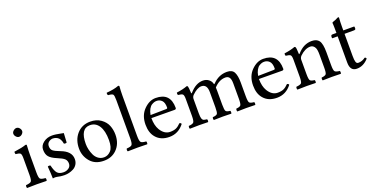

<svg xmlns="http://www.w3.org/2000/svg" viewBox="-27 -1381 4023 2074"><g transform="rotate(-20 1984.5 -344.0)"><path d="M89.8 -599.1Q89.8 -617.2 106.9 -632.1Q124 -647 142.1 -647Q161.1 -647 175.5 -630.4Q189.9 -613.8 189.9 -595.2Q189.9 -578.1 174.1 -562.5Q158.2 -546.9 138.2 -546.9Q120.1 -546.9 105 -563.5Q89.8 -580.1 89.8 -599.1ZM181.2 -122.1Q181.2 -62 193.1 -48.1Q205.1 -34.2 252.9 -30.8Q257.8 -25.9 257.8 -13.9Q257.8 -2 252.9 2Q187 0 142.1 0Q96.2 0 29.8 2Q25.9 -2 25.9 -13.9Q25.9 -25.9 29.8 -30.8Q77.6 -34.7 89.8 -48.3Q102.1 -62 102.1 -122.1V-316.9Q102.1 -358.9 90.6 -369.9Q79.1 -380.9 37.1 -384.8Q31.2 -401.9 35.2 -413.1Q127.9 -425.3 171.9 -441.9Q185.1 -441.9 185.1 -435.1Q181.2 -371.1 181.2 -321.3Z M318.8 -138.2Q323.7 -143.1 334.5 -143.1Q345.2 -143.1 350.1 -139.2Q366.2 -71.3 389.2 -47.1Q412.1 -22.9 460 -22.9Q492.2 -22.9 518.6 -41Q544.9 -59.1 544.9 -92.8Q544.9 -126 524.4 -146Q503.9 -166 442.9 -190.9Q382.8 -215.8 357.9 -244.9Q333 -273.9 333 -327.1Q333 -374 375 -406.5Q417 -439 474.1 -439Q497.1 -439 521 -435.5Q544.9 -432.1 571.5 -426.5Q598.1 -420.9 605 -419.9Q603 -366.7 599.1 -314Q594.2 -309.1 583 -309.1Q571.8 -309.1 566.9 -313Q562 -342.8 550.5 -362.8Q539.1 -382.8 523.4 -391.4Q507.8 -399.9 496.3 -402.8Q484.9 -405.8 474.1 -405.8Q447.3 -405.8 425.5 -388.4Q403.8 -371.1 403.8 -341.8Q403.8 -304.2 426.5 -286.9Q449.2 -269.5 503.9 -249Q621.1 -205.6 621.1 -116.2Q621.1 -81.1 604.5 -54.9Q587.9 -28.8 562 -15.4Q536.1 -2 511 3.9Q485.8 9.8 461.9 9.8Q413.1 9.8 371.1 -1Q364.3 -2.9 351.1 -2.9Q341.3 -2.9 326.2 0Q325.7 -52.2 318.8 -138.2Z M701.7 -205.1Q701.7 -304.2 756.8 -369.1Q816.4 -439 913.6 -439Q985.4 -439 1034.9 -403.6Q1084.5 -368.2 1104 -319.1Q1123.5 -270 1123.5 -213.9Q1123.5 -109.4 1058.6 -45.9Q1001.5 10.3 911.6 9.8Q811.5 9.8 756.6 -55.2Q701.7 -120.1 701.7 -205.1ZM898.4 -403.8Q787.6 -403.8 787.6 -228Q787.6 -195.8 795.2 -162.8Q802.7 -129.9 817.6 -97.9Q832.5 -65.9 860.6 -45.4Q888.7 -24.9 925.8 -24.9Q969.7 -24.9 1003.7 -61Q1037.6 -97.2 1037.6 -182.1Q1037.6 -289.1 1000.5 -346.4Q963.4 -403.8 898.4 -403.8Z M1259.8 -122.1V-559.1Q1259.8 -614.3 1249.8 -626.2Q1239.7 -638.2 1195.3 -641.1Q1184.1 -652.3 1189.5 -670.9Q1278.3 -677.7 1329.6 -698.2Q1342.8 -698.2 1342.8 -688Q1338.9 -647.9 1338.4 -583V-122.1Q1338.4 -62 1351.1 -47.6Q1363.8 -33.2 1410.6 -30.8Q1414.6 -25.9 1414.6 -13.9Q1414.6 -2 1410.6 2Q1344.7 0 1299.3 0Q1257.3 0 1187.5 2Q1182.6 -2 1182.6 -13.9Q1182.6 -25.9 1187.5 -30.8Q1234.4 -32.7 1247.1 -47.4Q1259.8 -62 1259.8 -122.1Z M1552.2 -282.2 1733.4 -285.2Q1748.5 -285.2 1748 -298.8Q1748 -356 1723.6 -379.9Q1699.2 -403.8 1665 -403.8Q1651.9 -403.8 1639.2 -400.4Q1626.5 -397 1607.9 -386Q1589.4 -375 1574.2 -348.1Q1559.1 -321.3 1552.2 -282.2ZM1814.5 -92.8Q1831.5 -91.8 1835.4 -77.1Q1768.6 9.8 1665 9.8Q1565.9 9.8 1512.2 -54.2Q1465.3 -108.4 1465.3 -202.1Q1465.3 -308.1 1528.8 -372.6Q1592.3 -437 1665 -437Q1834 -437 1834 -263.2Q1834 -246.1 1815.4 -246.1L1549.3 -248Q1549.3 -164.1 1581.1 -110.8Q1625 -39.1 1690.4 -39.1Q1732.4 -39.1 1759 -51Q1785.6 -63 1814.5 -92.8Z M2044.9 -357.9Q2045.9 -344.7 2057.1 -357.9Q2128.9 -439 2209 -439Q2247.1 -439 2274.4 -418.2Q2301.8 -397.5 2309.1 -365.7Q2311.5 -356 2319.8 -365.2Q2389.6 -439 2484.9 -439Q2545.9 -439 2566.9 -397.9Q2587.9 -356.9 2587.9 -279.8V-122.1Q2587.9 -62 2598.4 -48.1Q2608.9 -34.2 2651.9 -30.8Q2655.8 -25.9 2655.8 -13.9Q2655.8 -2 2651.9 2Q2595.7 0 2548.8 0Q2497.1 0 2446.8 2Q2442.9 -2 2442.9 -13.9Q2442.9 -25.9 2446.8 -30.8Q2487.8 -33.7 2498.3 -48.3Q2508.8 -63 2508.8 -122.1V-297.9Q2508.8 -345.7 2493.9 -366.5Q2479 -387.2 2449.2 -387.2Q2377.4 -387.2 2316.9 -320.8Q2317.9 -308.6 2317.9 -280.8V-122.1Q2317.9 -62 2327.9 -48.1Q2337.9 -34.2 2377 -30.8Q2380.9 -25.9 2380.9 -14.4Q2380.9 -2.9 2377 2Q2327.1 0 2278.8 0Q2227.1 0 2176.8 2Q2172.9 -2.9 2172.9 -14.9Q2172.9 -26.9 2176.8 -30.8Q2218.8 -33.7 2228.8 -47.9Q2238.8 -62 2238.8 -122.1V-295.9Q2238.8 -386.7 2172.9 -387.2Q2125 -387.2 2064.9 -328.1Q2047.9 -310.1 2047.9 -286.1V-122.1Q2047.9 -80.6 2053.7 -62.5Q2059.6 -44.4 2070.3 -39.1Q2081.1 -33.7 2109.9 -30.8Q2114.3 -26.4 2114.3 -14.4Q2114.3 -2.4 2109.9 2Q2049.8 0 2008.8 0Q1960.9 0 1900.9 2Q1897 -2 1897 -13.9Q1897 -25.9 1900.9 -30.8Q1944.8 -33.7 1957 -48.3Q1969.2 -63 1969.2 -122.1V-316.9Q1969.2 -358.9 1957.5 -369.9Q1945.8 -380.9 1903.8 -384.8Q1897.9 -401.9 1901.9 -413.1Q1976.1 -422.9 2024.9 -441.9Q2032.7 -441.9 2037.1 -434.1Q2042 -422.9 2044.9 -357.9Z M2788.6 -282.2 2969.7 -285.2Q2984.9 -285.2 2984.4 -298.8Q2984.4 -356 2960 -379.9Q2935.5 -403.8 2901.4 -403.8Q2888.2 -403.8 2875.5 -400.4Q2862.8 -397 2844.2 -386Q2825.7 -375 2810.5 -348.1Q2795.4 -321.3 2788.6 -282.2ZM3050.8 -92.8Q3067.9 -91.8 3071.8 -77.1Q3004.9 9.8 2901.4 9.8Q2802.2 9.8 2748.5 -54.2Q2701.7 -108.4 2701.7 -202.1Q2701.7 -308.1 2765.1 -372.6Q2828.6 -437 2901.4 -437Q3070.3 -437 3070.3 -263.2Q3070.3 -246.1 3051.8 -246.1L2785.6 -248Q2785.6 -164.1 2817.4 -110.8Q2861.3 -39.1 2926.8 -39.1Q2968.8 -39.1 2995.4 -51Q3022 -63 3050.8 -92.8Z M3295.4 -357.9Q3366.2 -439 3459.5 -439Q3516.6 -439 3542.5 -404.8Q3569.3 -368.7 3569.3 -271V-122.1Q3569.3 -63 3580.8 -49.1Q3592.3 -35.2 3636.2 -30.8Q3640.1 -25.9 3640.1 -13.9Q3640.1 -2 3636.2 2Q3576.2 0 3530.3 0Q3488.3 0 3428.2 2Q3424.3 -2.9 3424.3 -14.9Q3424.3 -26.9 3428.2 -30.8Q3469.2 -34.7 3479.7 -48.8Q3490.2 -63 3490.2 -122.1V-273.9Q3490.2 -327.1 3478.5 -351.1Q3459.5 -387.2 3425.3 -387.2Q3364.3 -387.2 3303.2 -328.1Q3286.1 -309.1 3286.1 -286.1V-122.1Q3286.1 -63 3296.6 -49.1Q3307.1 -35.2 3347.2 -30.8Q3351.1 -25.9 3351.3 -13.9Q3351.6 -2 3347.2 2Q3287.1 0 3247.6 0Q3197.8 0 3137.2 2Q3133.3 -2 3133.3 -13.9Q3133.3 -25.9 3137.2 -30.8Q3184.1 -34.7 3195.8 -48.3Q3207.5 -62 3207.5 -122.1V-316.9Q3207.5 -358.9 3196 -369.9Q3184.6 -380.9 3142.1 -384.8Q3136.2 -401.9 3140.1 -413.1Q3214.4 -422.9 3263.2 -441.9Q3271 -441.9 3275.4 -434.1Q3281.2 -421.9 3283.2 -357.9Q3283.2 -344.7 3295.4 -357.9Z M3696.3 -429.2H3742.2Q3742.2 -467.3 3741.7 -492.2Q3741.2 -517.1 3740.7 -524.7Q3740.2 -532.2 3739.7 -537.1Q3739.3 -542 3739.3 -544.9Q3739.3 -552.2 3761.2 -558.6Q3778.8 -563.5 3795.4 -572.8Q3812 -581.5 3817.4 -582Q3825.2 -582 3825.2 -573.2Q3821.3 -533.2 3821.3 -467.8V-429.2H3941.4Q3949.2 -429.2 3949.2 -422.9V-402.8Q3949.2 -389.6 3925.3 -390.1H3821.3V-137.2Q3821.3 -88.4 3828.4 -66.7Q3835.4 -44.9 3854.5 -44.9Q3900.4 -44.9 3936.5 -73.2Q3951.7 -72.3 3954.1 -56.2Q3895 9.8 3819.3 9.8Q3742.2 9.8 3742.2 -88.9V-390.1H3683.1Q3678.2 -390.1 3678.2 -396V-409.2Q3678.2 -429.2 3696.3 -429.2Z"/></g></svg>

Font: Linux Libertine O
Style: Regular
Weight: 400
Designer: Philipp H. Poll
Foundry: Philipp H. Poll
Version: Version 5.3.0